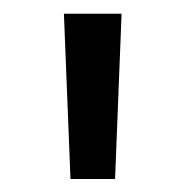

<svg xmlns="http://www.w3.org/2000/svg" viewBox="-20 -790 275 286"><path d="M75.2 -769.5H161.1L151.4 -523.4H85Z"/></svg>

Font: Mgen+ 1c regular
Style: Regular
Weight: 400
Designer: [Source Han Sans]
Ryoko NISHIZUKA  (kana & ideographs); Paul D. Hunt (Latin, Greek & Cyrillic); Wenlong ZHANG  (bopomofo
Version: Version 1.059.20150602